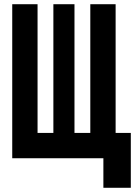

<svg xmlns="http://www.w3.org/2000/svg" viewBox="-20 -750 640 910"><path d="M470 140H600V-120H528V-730H408V-120H333V-730H233V-120H158V-730H38V0H470Z"/></svg>

Font: JetBrains Mono ExtraBold
Style: Regular
Weight: 800
Monospace: yes
Designer: Philipp Nurullin, Konstantin Bulenkov
Foundry: JetBrains
Version: Version 2.305